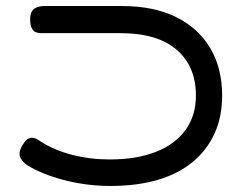

<svg xmlns="http://www.w3.org/2000/svg" viewBox="-20 -602 804 637"><path d="M346 15Q275 15 205 -1.5Q135 -18 82 -47Q65 -56 56 -66.5Q47 -77 45 -87Q44 -95 47 -104.5Q50 -114 55 -121Q62 -133 69.5 -139Q77 -145 86 -145Q92 -145 99 -142Q106 -139 116 -132Q159 -104 218.5 -88.5Q278 -73 344 -73Q434 -73 498 -98.5Q562 -124 596 -171.5Q630 -219 630 -285Q630 -382 566 -437Q502 -492 380 -492H116Q106 -492 98 -495.5Q90 -499 85 -509.5Q80 -520 80 -537Q80 -555 86 -564.5Q92 -574 103 -578Q114 -582 125 -582H384Q490 -582 564 -545.5Q638 -509 677.5 -442.5Q717 -376 717 -285Q717 -214 691.5 -158.5Q666 -103 618.5 -64Q571 -25 502.5 -5Q434 15 346 15Z"/></svg>

Font: Fredoka Expanded
Style: Regular
Weight: 400
Width: 7
Designer: Ben Nathan
Foundry: Milena B. Brandão, Ben Nathan
Version: Version 2.001